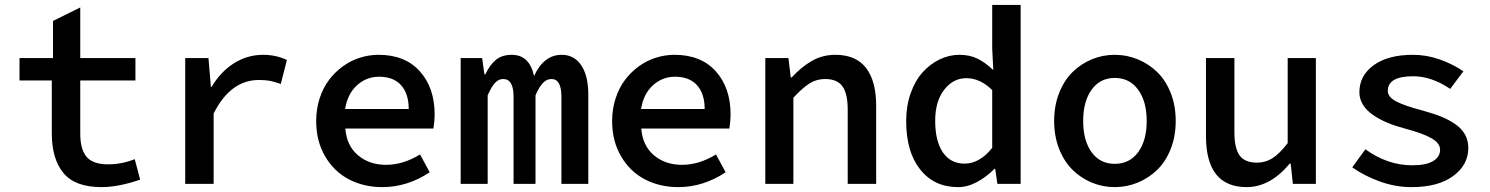

<svg xmlns="http://www.w3.org/2000/svg" viewBox="-20 -745 6036 778"><path d="M391.1 13.2Q284.2 13.2 237.1 -43.9Q189.9 -101.1 189.9 -204.1V-418.9H59.1V-509.8H194.8V-660.2L305.2 -714.8V-509.8H528.8V-418.9H305.2V-204.1Q305.2 -139.2 331.1 -109.1Q356.9 -79.1 418 -79.1Q473.1 -79.1 525.9 -100.1L547.9 -17.1Q460 13.2 391.1 13.2Z M730.5 0V-509.8H824.7L834.5 -393.1H837.4Q875 -455.6 929 -489.3Q982.9 -522.9 1046.4 -522.9Q1098.6 -522.9 1142.6 -502L1117.7 -404.8Q1091.3 -414.1 1073.5 -417.5Q1055.7 -420.9 1028.8 -420.9Q914.1 -420.9 845.7 -285.2V0Z M1529.3 13.2Q1454.1 13.2 1393.8 -18.3Q1333.5 -49.8 1297.4 -111.6Q1261.2 -173.3 1261.2 -254.9Q1261.2 -303.2 1275.1 -346.2Q1289.1 -389.2 1313.2 -421.1Q1337.4 -453.1 1369.4 -476.3Q1401.4 -499.5 1438.5 -511.2Q1475.6 -522.9 1514.2 -522.9Q1621.1 -522.9 1681.2 -456.1Q1741.2 -389.2 1741.2 -280.8Q1741.2 -256.8 1736.3 -224.1H1379.4Q1384.3 -155.3 1430.2 -116.2Q1476.1 -77.1 1544.4 -77.1Q1613.3 -77.1 1682.1 -119.1L1721.2 -46.9Q1630.4 13.2 1529.3 13.2ZM1378.4 -303.2H1636.2Q1636.2 -365.2 1605.2 -399.7Q1574.2 -434.1 1516.1 -434.1Q1464.8 -434.1 1426.5 -399.4Q1388.2 -364.7 1378.4 -303.2Z M1846.7 0V-509.8H1933.6L1942.9 -443.8H1946.8Q1964.4 -481.9 1989.3 -502.4Q2014.2 -522.9 2053.7 -522.9Q2125.5 -522.9 2144 -437Q2183.6 -522.9 2255.9 -522.9Q2306.6 -522.9 2335.2 -480.5Q2363.8 -438 2363.8 -361.8V0H2254.9V-353Q2254.9 -424.8 2214.8 -424.8Q2195.3 -424.8 2179.9 -408.7Q2164.6 -392.6 2149.9 -358.9V0H2061V-353Q2061 -424.8 2019 -424.8Q2000 -424.8 1985.6 -408.9Q1971.2 -393.1 1956.1 -358.9V0Z M2728.5 13.2Q2653.3 13.2 2593 -18.3Q2532.7 -49.8 2496.6 -111.6Q2460.4 -173.3 2460.4 -254.9Q2460.4 -303.2 2474.4 -346.2Q2488.3 -389.2 2512.5 -421.1Q2536.6 -453.1 2568.6 -476.3Q2600.6 -499.5 2637.7 -511.2Q2674.8 -522.9 2713.4 -522.9Q2820.3 -522.9 2880.4 -456.1Q2940.4 -389.2 2940.4 -280.8Q2940.4 -256.8 2935.5 -224.1H2578.6Q2583.5 -155.3 2629.4 -116.2Q2675.3 -77.1 2743.7 -77.1Q2812.5 -77.1 2881.3 -119.1L2920.4 -46.9Q2829.6 13.2 2728.5 13.2ZM2577.6 -303.2H2835.4Q2835.4 -365.2 2804.4 -399.7Q2773.4 -434.1 2715.3 -434.1Q2664.1 -434.1 2625.7 -399.4Q2587.4 -364.7 2577.6 -303.2Z M3081.1 0V-509.8H3174.8L3184.1 -431.2H3188Q3227.5 -474.1 3270.3 -498.5Q3313 -522.9 3365.2 -522.9Q3448.2 -522.9 3489.3 -469.7Q3530.3 -416.5 3530.3 -315.9V0H3415V-300.8Q3415 -365.2 3393.8 -395Q3372.6 -424.8 3323.2 -424.8Q3288.6 -424.8 3260.3 -407Q3231.9 -389.2 3194.8 -349.1V0Z M3861.8 13.2Q3765.6 13.2 3708.7 -58.1Q3651.9 -129.4 3651.9 -254.9Q3651.9 -315.4 3669.9 -366.7Q3688 -418 3718.3 -451.7Q3748.5 -485.4 3787.4 -504.2Q3826.2 -522.9 3867.7 -522.9Q3908.7 -522.9 3940.4 -507.6Q3972.2 -492.2 4004.9 -460.9L4000.5 -548.8V-725.1H4115.7V0H4021.5L4012.7 -61H4009.8Q3977.5 -28.3 3939.2 -7.6Q3900.9 13.2 3861.8 13.2ZM3888.7 -82Q3949.7 -82 4000.5 -146V-379.9Q3952.1 -428.2 3895.5 -428.2Q3842.3 -428.2 3805.9 -381.3Q3769.5 -334.5 3769.5 -255.9Q3769.5 -172.4 3800.8 -127.2Q3832 -82 3888.7 -82Z M4590.3 -5.1Q4545.9 13.2 4497.1 13.2Q4448.2 13.2 4404.1 -5.1Q4359.9 -23.4 4325.9 -56.9Q4292 -90.3 4271.7 -141.6Q4251.5 -192.9 4251.5 -254.9Q4251.5 -316.9 4271.7 -368.2Q4292 -419.4 4325.9 -452.9Q4359.9 -486.3 4404.1 -504.6Q4448.2 -522.9 4497.1 -522.9Q4545.9 -522.9 4590.3 -504.6Q4634.8 -486.3 4669.2 -452.9Q4703.6 -419.4 4723.9 -368.2Q4744.1 -316.9 4744.1 -254.9Q4744.1 -192.9 4723.9 -141.6Q4703.6 -90.3 4669.2 -56.9Q4634.8 -23.4 4590.3 -5.1ZM4497.1 -81.1Q4557.1 -81.1 4591.8 -128.2Q4626.5 -175.3 4626.5 -254.9Q4626.5 -334 4591.8 -381.6Q4557.1 -429.2 4497.1 -429.2Q4437.5 -429.2 4403.3 -381.6Q4369.1 -334 4369.1 -254.9Q4369.1 -175.3 4403.3 -128.2Q4437.5 -81.1 4497.1 -81.1Z M5031.7 13.2Q4866.7 13.2 4866.7 -193.8V-509.8H4981.9V-209Q4981.9 -144.5 5002.9 -115.2Q5023.9 -85.9 5073.7 -85.9Q5107.9 -85.9 5136.2 -104Q5164.6 -122.1 5197.8 -165V-509.8H5312V0H5218.8L5210 -82H5206.1Q5126.5 13.2 5031.7 13.2Z M5699.7 13.2Q5634.8 13.2 5572 -9.3Q5509.3 -31.7 5459.5 -66.9L5512.7 -140.1Q5602.1 -75.2 5702.6 -75.2Q5758.8 -75.2 5787.1 -92.3Q5815.4 -109.4 5815.4 -138.2Q5815.4 -164.6 5781 -184.6Q5746.6 -204.6 5669.4 -225.1Q5632.3 -234.9 5601.6 -247.8Q5570.8 -260.7 5544.4 -278.6Q5518.1 -296.4 5503.2 -320.1Q5488.3 -343.8 5488.3 -371.1Q5488.3 -438.5 5546.1 -480.7Q5604 -522.9 5705.6 -522.9Q5761.2 -522.9 5814.5 -503.9Q5867.7 -484.9 5909.7 -456.1L5856.4 -384.8Q5780.8 -436 5706.5 -436Q5603.5 -436 5603.5 -377Q5603.5 -351.6 5638.2 -333.7Q5672.9 -315.9 5741.7 -297.9Q5787.1 -285.6 5819.6 -272.5Q5852.1 -259.3 5877.9 -241.2Q5903.8 -223.1 5916.7 -199.2Q5929.7 -175.3 5929.7 -145Q5929.7 -77.1 5868.7 -32Q5807.6 13.2 5699.7 13.2Z"/></svg>

Font: Office Code Pro Medium
Style: Regular
Weight: 500
Designer: Nathan Rutzky & Paul D. Hunt
Foundry: Adobe Systems Incorporated
Version: Version 1.004;PS 001.004;hotconv 1.0.70;makeotf.lib2.5.58329